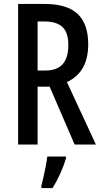

<svg xmlns="http://www.w3.org/2000/svg" viewBox="-20 -734 517 975"><path d="M206 -714Q321 -714 374.5 -663Q428 -612 428 -509Q428 -440 402 -392Q376 -344 320 -317L467 0H359L232 -294H171V0H72V-714ZM205 -625H171V-376H212Q327 -376 327 -505Q327 -569 297 -597Q267 -625 205 -625ZM315 71Q304 108 285.5 148.5Q267 189 247 221H190V210Q195 192 201 164.5Q207 137 212.5 109Q218 81 220 61H315Z"/></svg>

Font: Noto Sans Tamil ExtraCondensed Medium
Style: Regular
Weight: 500
Width: 2
Designer: Jelle Bosma - Monotype Design Team
Foundry: Monotype Imaging Inc.
Version: Version 2.004; ttfautohint (v1.8.4.7-5d5b)